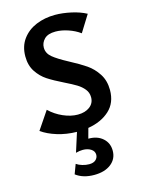

<svg xmlns="http://www.w3.org/2000/svg" viewBox="-136 -742 800 1087"><g transform="rotate(-15 263.5 -198.5)"><path d="M314 2 298 61H301Q351 61 382.5 89Q414 117 414 162Q414 210 377 239Q340 268 278 268Q213 268 171 236L192 180Q206 190 226.5 196Q247 202 266 202Q292 202 305 189.5Q318 177 318 160Q318 139 298.5 126.5Q279 114 251 114Q233 114 210 120L246 7Q185 6 131.5 -10.5Q78 -27 42 -53L113 -158Q147 -125 191.5 -105.5Q236 -86 277 -86Q320 -86 347 -106.5Q374 -127 374 -162Q374 -189 357.5 -209.5Q341 -230 316.5 -245Q292 -260 249 -281Q192 -309 157.5 -331.5Q123 -354 98.5 -391Q74 -428 74 -481Q74 -540 104.5 -581.5Q135 -623 185.5 -644Q236 -665 297 -665Q341 -665 391 -654Q441 -643 478 -623L417 -525Q387 -547 348 -560Q309 -573 275 -573Q230 -573 209 -551.5Q188 -530 188 -502Q188 -469 216 -445.5Q244 -422 306 -389Q363 -359 399.5 -334Q436 -309 462 -269Q488 -229 488 -174Q488 -99 440 -55Q392 -11 314 2Z"/></g></svg>

Font: Ysabeau SC
Style: Bold
Weight: 700
Designer: Christian Thalmann (Catharsis Fonts)
Version: Version 0.003